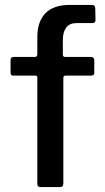

<svg xmlns="http://www.w3.org/2000/svg" viewBox="-20 -762 426 782"><path d="M350 -530Q357 -530 360.5 -526.5Q364 -523 364 -517V-465Q364 -454 351 -454H247Q238 -454 238 -445V-16Q238 0 225 0H144Q132 0 132 -14V-446Q132 -454 125 -454H35Q23 -454 23 -465V-517Q23 -523 26 -526.5Q29 -530 36 -530H122Q132 -530 132 -542V-611Q132 -674 165 -708Q198 -742 264 -742H353Q368 -742 368 -727L369 -680Q369 -675 366 -671.5Q363 -668 356 -668H292Q263 -668 249.5 -649.5Q236 -631 236 -600V-539Q236 -530 246 -530H350Z"/></svg>

Font: Libre Franklin Medium
Style: Regular
Weight: 500
Designer: Pablo Impallari, Rodrigo Fuenzalida, Nhung Nguyen
Foundry: Impallari Type
Version: Version 3.000